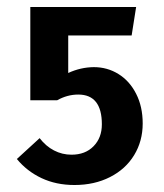

<svg xmlns="http://www.w3.org/2000/svg" viewBox="-20 -512 466 544"><path d="M353 -411.6H173.3V-305.2Q208 -321.3 245.6 -321.8Q284.2 -321.8 315.7 -302.2Q347.2 -282.7 365.7 -246.3Q384.3 -210 384.3 -162.1Q384.3 -112.3 360.1 -72.5Q335.9 -32.7 291.7 -10.3Q247.6 12.2 190.9 12.2Q139.2 12.2 97.7 -7.3Q56.2 -26.9 27.8 -61.5L92.3 -120.6Q109.9 -97.7 133.1 -85.7Q156.2 -73.7 182.6 -73.7Q221.7 -73.7 245.1 -97.7Q268.6 -121.6 268.6 -159.7Q268.6 -244.1 201.7 -244.1Q170.9 -244.1 142.1 -228H65.9V-492.2H365.7Z"/></svg>

Font: Amiri Typewriter
Style: Bold
Weight: 700
Monospace: yes
Designer: Khaled Hosny
Version: Version 1.1